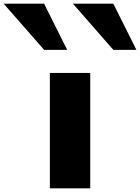

<svg xmlns="http://www.w3.org/2000/svg" viewBox="-270 -1020 759 1040"><path d="M218.8 0H0V-625H218.8ZM-31.2 -1000 93.8 -750H-31.2L-250 -1000ZM343.8 -1000 468.8 -750H343.8L125 -1000Z"/></svg>

Font: CraftyPE
Style: Regular
Weight: 400
Designer: Erek Butcher
Foundry: Haunted Coop
Version: Version 0.018;April 4, 2024;FontCreator 15.0.0.2962 64-bit